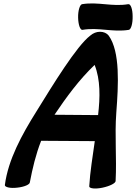

<svg xmlns="http://www.w3.org/2000/svg" viewBox="-20 -1058 784 1106"><path d="M455 -886C547 -902 629 -871 722 -886C735 -888 745 -923 744 -964C744 -1005 733 -1036 719 -1034C627 -1018 545 -1049 453 -1034C440 -1032 429 -997 430 -956C431 -915 442 -884 455 -886ZM152 -8C167 -87 186 -168 217 -247L526 -245C514 -158 499 -70 494 16C495 28 529 32 571 23C613 14 647 -3 646 -16C653 -148 640 -276 650 -410C662 -568 673 -760 606 -853C595 -867 577 -875 556 -875C536 -875 516 -867 500 -853C421 -793 285 -570 191 -418C105 -281 27 -138 8 8C7 20 39 28 79 23C119 19 152 5 152 -8ZM525 -684C559 -599 557 -497 545 -395L294 -397C362 -498 435 -598 525 -684Z"/></svg>

Font: Nupuram Black Oblique
Style: Regular
Weight: 900
Designer: Santhosh Thottingal (santhosh.thottingal@gmail.com)
Foundry: SMC
Version: Version 1.000